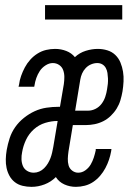

<svg xmlns="http://www.w3.org/2000/svg" viewBox="-20 -718 540 746"><path d="M102 8Q85 8 68 4Q51 0 38 -10Q25 -20 17 -34.5Q9 -49 5.5 -65.5Q2 -82 2.5 -99.5Q3 -117 6 -135Q10 -158 17.5 -181Q25 -204 39 -224Q53 -244 73 -260Q93 -276 115 -286Q137 -296 160.5 -299.5Q184 -303 207 -303H213L228 -391Q230 -405 230 -419Q230 -433 225.5 -445.5Q221 -458 210 -465.5Q199 -473 185 -473Q171 -473 157 -464Q143 -455 134.5 -442Q126 -429 121 -414.5Q116 -400 114 -386Q114 -385 113.5 -383.5Q113 -382 113 -381H52Q53 -383 53 -385Q53 -387 54 -389Q56 -406 62 -423Q68 -440 76.5 -456Q85 -472 97.5 -486Q110 -500 126 -510Q142 -520 159.5 -524Q177 -528 194 -528Q217 -528 237.5 -520Q258 -512 271 -496Q289 -513 313 -520.5Q337 -528 360 -528Q379 -528 397 -522.5Q415 -517 428 -504.5Q441 -492 448 -475Q455 -458 458 -439.5Q461 -421 460 -401.5Q459 -382 456 -363Q453 -346 448 -329Q443 -312 433.5 -296.5Q424 -281 410.5 -268Q397 -255 381 -247Q365 -239 347.5 -235.5Q330 -232 313 -232H263L246 -129Q244 -115 243.5 -101.5Q243 -88 246.5 -75.5Q250 -63 260.5 -55Q271 -47 284 -47Q299 -47 312 -56.5Q325 -66 332.5 -79Q340 -92 344.5 -106Q349 -120 352 -134Q352 -136 352 -137Q352 -138 352 -139H413Q413 -137 412.5 -135Q412 -133 412 -131Q409 -114 403.5 -97.5Q398 -81 389.5 -65Q381 -49 369 -35Q357 -21 342 -11Q327 -1 309.5 3.5Q292 8 275 8Q251 8 230 -1.5Q209 -11 197 -30Q178 -11 153 -1.5Q128 8 103 8ZM322 -288Q337 -288 351 -295Q365 -302 374.5 -314.5Q384 -327 389 -342Q394 -357 396 -371Q398 -382 399 -392.5Q400 -403 399.5 -413.5Q399 -424 397.5 -434.5Q396 -445 391 -454Q386 -463 377.5 -468Q369 -473 358 -473Q346 -473 334 -468Q322 -463 313 -453.5Q304 -444 299 -432.5Q294 -421 292 -409L272 -288ZM111 -47Q122 -47 132.5 -51.5Q143 -56 151.5 -64.5Q160 -73 166 -83Q172 -93 176 -103.5Q180 -114 182.5 -125Q185 -136 187 -147L204 -248Q180 -248 155.5 -240.5Q131 -233 111.5 -215.5Q92 -198 81 -174.5Q70 -151 66 -127Q63 -113 63.5 -99Q64 -85 69 -73Q74 -61 85.5 -54Q97 -47 111 -47ZM155 -642V-698H455V-642Z"/></svg>

Font: Iosevka SS04 Light
Style: Italic
Weight: 300
Italic angle: -9°
Monospace: yes
Designer: Belleve Invis
Foundry: Belleve Invis
Version: Version 19.0.0; ttfautohint (v1.8.4)